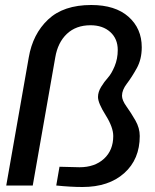

<svg xmlns="http://www.w3.org/2000/svg" viewBox="-20 -742 620 768"><path d="M310 6Q263 6 205 0L218 -75L298 -73Q359 -73 396 -107Q433 -141 433 -198Q433 -233 402.5 -281.5Q372 -330 372 -354Q372 -374 384.5 -394.5Q397 -415 411.5 -431Q426 -447 438.5 -477Q451 -507 451 -542Q451 -587 421 -614Q391 -641 342 -641Q284 -641 247.5 -606.5Q211 -572 201 -512L111 0H5L95 -512Q111 -606 172.5 -664Q234 -722 345 -722Q441 -722 494 -675Q547 -628 547 -553Q547 -505 527 -469Q507 -433 487.5 -407.5Q468 -382 468 -359Q468 -341 486 -316Q504 -291 521.5 -260.5Q539 -230 539 -198Q539 -105 477 -49.5Q415 6 310 6Z"/></svg>

Font: Creato Display Medium
Style: Italic
Weight: 500
Italic angle: -10°
Version: Version 1.000